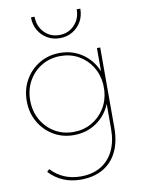

<svg xmlns="http://www.w3.org/2000/svg" viewBox="-104 -801 823 1124"><g transform="rotate(-10 307.5 -239.0)"><path d="M454.1 -732.4Q454.1 -689.9 435.1 -656.2Q416 -622.6 382.8 -602.8Q349.6 -583 307.1 -583Q265.1 -583 231.9 -602.8Q198.7 -622.6 179.7 -656.2Q160.6 -689.9 160.6 -732.4H182.1Q182.1 -676.3 217.8 -638.9Q253.4 -601.6 307.1 -601.6Q360.8 -601.6 396.7 -638.9Q432.6 -676.3 432.6 -732.4ZM289.1 -9.8Q221.7 -9.8 168 -42Q114.3 -74.2 82.8 -129.4Q51.3 -184.6 51.3 -253.9Q51.3 -323.2 82.8 -378.4Q114.3 -433.6 168.2 -465.8Q222.2 -498 290 -498Q366.2 -498 424.8 -457.3Q483.4 -416.5 509.8 -350.1V-488.3H529.3V-11.2Q529.3 71.8 500.2 131.3Q471.2 190.9 416.3 222.4Q361.3 253.9 283.7 253.9Q171.4 253.9 97.2 175.3L111.3 161.1Q180.7 235.4 287.6 235.4Q356.9 235.4 406.5 205.8Q456.1 176.3 482.7 121.6Q509.3 66.9 509.3 -9.3V-156.7Q482.9 -90.3 424.1 -50Q365.2 -9.8 289.1 -9.8ZM290 -28.3Q349.6 -28.3 397.5 -55.2Q445.3 -82 475.1 -128.9Q504.9 -175.8 509.3 -235.4V-272.5Q504.9 -332 475.3 -378.9Q445.8 -425.8 398.2 -452.6Q350.6 -479.5 291 -479.5Q229 -479.5 179.2 -450Q129.4 -420.4 100.6 -369.4Q71.8 -318.4 71.8 -253.9Q71.8 -189.9 100.6 -138.7Q129.4 -87.4 178.7 -57.9Q228 -28.3 290 -28.3Z"/></g></svg>

Font: Kumbh Sans Thin
Style: Regular
Weight: 250
Version: Version 1.004